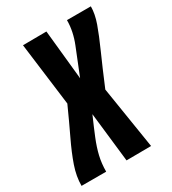

<svg xmlns="http://www.w3.org/2000/svg" viewBox="-196 -796 800 891"><g transform="rotate(-30 204.0 -350.0)"><path d="M217 2 187 -263Q162 -206 144.5 -163Q127 -120 118 -81.5Q109 -43 109 0H-23Q-23 -50 -4.5 -103.5Q14 -157 44.5 -220.5Q75 -284 111 -364L68 -701L194 -702L221 -436Q253 -516 278 -578Q303 -640 303 -700H431Q431 -660 414 -612Q397 -564 367 -497Q337 -430 296 -332L349 1Z"/></g></svg>

Font: Georama ExtraCondensed
Style: Bold Italic
Weight: 700
Width: 2
Italic angle: -9°
Designer: Jean-Baptiste Levee
Foundry: Production Type
Version: Version 1.000